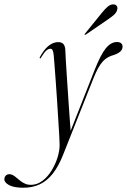

<svg xmlns="http://www.w3.org/2000/svg" viewBox="-154 -634 594 900"><path d="M290.5 -308.5Q318 -378 342 -407.5Q366 -437 394 -437Q407 -437 413.8 -431.2Q420.5 -425.5 420.5 -415.5Q420.5 -402.5 410.5 -393Q400.5 -383.5 380.5 -376.5Q364.5 -372.5 351.8 -365.2Q339 -358 327.8 -345.8Q316.5 -333.5 306 -314.5Q295.5 -295.5 284.5 -268L143 88.5Q121 145 93.5 179.8Q66 214.5 32 230.2Q-2 246 -44.5 246Q-88 246 -110.8 234Q-133.5 222 -133.5 206.5Q-133.5 196 -127 189.2Q-120.5 182.5 -110 182.5Q-101 182.5 -92.5 187.5Q-84 192.5 -75.5 200Q-67 207.5 -57 215Q-47 222.5 -35.5 227.5Q-24 232.5 -9.5 232.5Q20 232.5 45 213.5Q70 194.5 88 165Q106 135.5 115.8 103.8Q125.5 72 125.5 46.5Q125.5 35 123.8 3.2Q122 -28.5 119.2 -72Q116.5 -115.5 113.5 -163Q110.5 -210.5 107.2 -254Q104 -297.5 101.5 -329.5Q99 -361.5 98 -373Q96.5 -390 93 -397.8Q89.5 -405.5 82 -405.5Q72.5 -405.5 62.5 -396.5Q52.5 -387.5 39 -365Q37.5 -362.5 36.2 -361Q35 -359.5 33.5 -360Q32.5 -361 32 -362.8Q31.5 -364.5 33 -366.5Q47.5 -393 62 -408.2Q76.5 -423.5 90.8 -430Q105 -436.5 119 -436.5Q134.5 -436.5 142.5 -428.2Q150.5 -420 152 -402.5Q152.5 -390 154.2 -357.5Q156 -325 159 -280.8Q162 -236.5 165.2 -187.2Q168.5 -138 171.8 -91.5Q175 -45 178 -8.5L172.5 -9ZM322 -572Q337.5 -591.5 350.5 -602.5Q363.5 -613.5 376 -613.5Q389 -613.5 393.5 -605.8Q398 -598 395.5 -589Q392.5 -575.5 380.5 -564.8Q368.5 -554 352 -543L248.5 -472Q247 -471.5 245.2 -471Q243.5 -470.5 242.5 -471.5Q242 -472.5 242.8 -473.8Q243.5 -475 245 -477Z"/></svg>

Font: Fraunces 120pt Light
Style: Italic
Weight: 300
Italic angle: -16°
Version: Version 1.000;[b76b70a41]